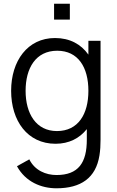

<svg xmlns="http://www.w3.org/2000/svg" viewBox="-20 -760 632 1035"><path d="M356.5 -654.5V-740H271.5V-654.5ZM279.5 15C352.5 15 409 -15 448 -64V-8.5C448.5 118.5 401.5 183.5 284.5 183.5C227.5 183.5 167.5 159 138 99L71.5 136C117.5 220 201.5 255 284.5 255C416.5 255 496.5 199 516 78.5C520.5 51 522 23.5 522 -7.5V-540H456.5V-465.5C417 -521.5 356.5 -555 276.5 -555C128.5 -555 40 -431.5 40 -270.5C40 -108.5 128 15 279.5 15ZM287 -53.5C174.5 -53.5 118 -147.5 118 -270.5C118 -392.5 172.5 -486.5 288.5 -486.5C401 -486.5 456.5 -397.5 456.5 -270.5C456.5 -145.5 402 -53.5 287 -53.5Z"/></svg>

Font: Manrope
Style: Regular
Weight: 400
Designer: Mikhail Sharanda
Foundry: Mikhail Sharanda
Version: Version 4.505